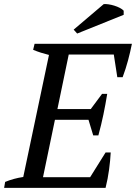

<svg xmlns="http://www.w3.org/2000/svg" viewBox="-40 -913 661 933"><path d="M601 -700Q593 -660 582 -619Q571 -578 556 -538H530L513 -648H294L239 -383H401L456 -457H481Q473 -407 462.5 -356.5Q452 -306 438 -255H413L390 -331H227L169 -52H398L473 -172H498Q496 -133 490 -88.5Q484 -44 473 0H-20L-15 -29Q26 -46 73 -53L198 -646Q178 -651 159 -657Q140 -663 121 -671L128 -700ZM464 -893Q473 -894 487 -892Q501 -890 515.5 -885.5Q530 -881 542.5 -874.5Q555 -868 561 -861V-841L335 -750L318 -769Z"/></svg>

Font: PTSerifItalic
Style: Italic
Weight: 400
Italic angle: -12°
Designer: A.Korolkova, O.Umpeleva, V.Yefimov
Foundry: ParaType Ltd
Version: Version 1.000W OFL